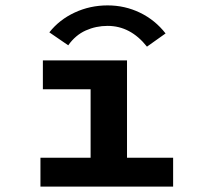

<svg xmlns="http://www.w3.org/2000/svg" viewBox="-20 -692 790 712"><path d="M130 0V-107H316V-361H139V-468H451V-107H622V0ZM233 -524 163 -572Q200 -619 257 -645.5Q314 -672 379 -672Q443 -672 499 -645Q555 -618 594 -568L525 -519Q464 -596 379 -596Q336 -596 298 -579Q260 -562 233 -524Z"/></svg>

Font: Inconsolata ExtraExpanded ExtraBold
Style: Regular
Weight: 800
Width: 8
Monospace: yes
Designer: Raph Levien, Cyreal, Brenton Simpson
Foundry: Raph Levien, Cyreal, Google
Version: Version 3.001; ttfautohint (v1.8.2.53-6de2)